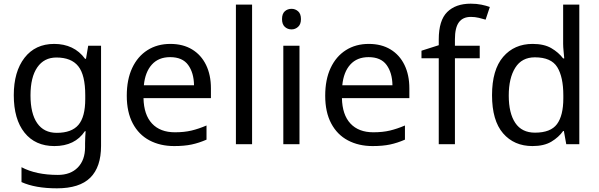

<svg xmlns="http://www.w3.org/2000/svg" viewBox="-20 -785 3258 1045"><path d="M275 -546Q328 -546 370.5 -526Q413 -506 443 -465H448L460 -536H530V9Q530 124 471.5 182Q413 240 290 240Q172 240 97 206V125Q176 167 295 167Q364 167 403.5 126.5Q443 86 443 16V-5Q443 -17 444 -39.5Q445 -62 446 -71H442Q388 10 276 10Q172 10 113.5 -63Q55 -136 55 -267Q55 -395 113.5 -470.5Q172 -546 275 -546ZM287 -472Q220 -472 183 -418.5Q146 -365 146 -266Q146 -167 182.5 -114.5Q219 -62 289 -62Q370 -62 407 -105.5Q444 -149 444 -246V-267Q444 -377 406 -424.5Q368 -472 287 -472Z M907 -546Q976 -546 1025.5 -516Q1075 -486 1101.5 -431.5Q1128 -377 1128 -304V-251H761Q763 -160 807.5 -112.5Q852 -65 932 -65Q983 -65 1022.5 -74.5Q1062 -84 1104 -102V-25Q1063 -7 1023 1.5Q983 10 928 10Q852 10 793.5 -21Q735 -52 702.5 -113.5Q670 -175 670 -264Q670 -352 699.5 -415Q729 -478 782.5 -512Q836 -546 907 -546ZM906 -474Q843 -474 806.5 -433.5Q770 -393 763 -321H1036Q1035 -389 1004 -431.5Q973 -474 906 -474Z M1352 0H1264V-760H1352Z M1567 -737Q1587 -737 1602.5 -723.5Q1618 -710 1618 -681Q1618 -653 1602.5 -639Q1587 -625 1567 -625Q1545 -625 1530 -639Q1515 -653 1515 -681Q1515 -710 1530 -723.5Q1545 -737 1567 -737ZM1610 -536V0H1522V-536Z M1987 -546Q2056 -546 2105.5 -516Q2155 -486 2181.5 -431.5Q2208 -377 2208 -304V-251H1841Q1843 -160 1887.5 -112.5Q1932 -65 2012 -65Q2063 -65 2102.5 -74.5Q2142 -84 2184 -102V-25Q2143 -7 2103 1.5Q2063 10 2008 10Q1932 10 1873.5 -21Q1815 -52 1782.5 -113.5Q1750 -175 1750 -264Q1750 -352 1779.5 -415Q1809 -478 1862.5 -512Q1916 -546 1987 -546ZM1986 -474Q1923 -474 1886.5 -433.5Q1850 -393 1843 -321H2116Q2115 -389 2084 -431.5Q2053 -474 1986 -474Z M2591 -468H2456V0H2368V-468H2274V-509L2368 -539V-570Q2368 -674 2414 -719.5Q2460 -765 2542 -765Q2574 -765 2600.5 -759.5Q2627 -754 2646 -747L2623 -678Q2607 -683 2586 -688Q2565 -693 2543 -693Q2499 -693 2477.5 -663.5Q2456 -634 2456 -571V-536H2591Z M2878 10Q2778 10 2718 -59.5Q2658 -129 2658 -267Q2658 -405 2718.5 -475.5Q2779 -546 2879 -546Q2941 -546 2980.5 -523Q3020 -500 3045 -467H3051Q3050 -480 3047.5 -505.5Q3045 -531 3045 -546V-760H3133V0H3062L3049 -72H3045Q3021 -38 2981 -14Q2941 10 2878 10ZM2892 -63Q2977 -63 3011.5 -109.5Q3046 -156 3046 -250V-266Q3046 -366 3013 -419.5Q2980 -473 2891 -473Q2820 -473 2784.5 -416.5Q2749 -360 2749 -265Q2749 -169 2784.5 -116Q2820 -63 2892 -63Z"/></svg>

Font: Noto Sans Nag Mundari
Style: Regular
Weight: 400
Designer: Muthu Nedumaran
Version: Version 1.000; ttfautohint (v1.8.4.7-5d5b)